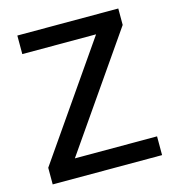

<svg xmlns="http://www.w3.org/2000/svg" viewBox="-105 -790 803 880"><g transform="rotate(-15 296.5 -350.5)"><path d="M407 -613H57V-701H536V-623L166 -89H556V0H37V-79Z"/></g></svg>

Font: LT Superior Semi-bold
Style: Regular
Weight: 600
Designer: Daniel Lyons
Foundry: LyonsType
Version: Version 1.0